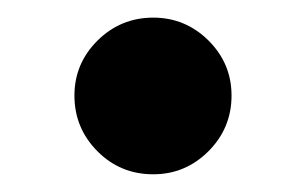

<svg xmlns="http://www.w3.org/2000/svg" viewBox="-20 -317 349 219"><path d="M154.8 -118.2Q117.2 -118.2 91.1 -144.5Q64.9 -170.9 64.9 -208Q64.9 -244.6 91.3 -270.8Q117.7 -296.9 154.8 -296.9Q191.4 -296.9 217.8 -270.8Q244.1 -244.6 244.1 -208Q244.1 -170.9 217.8 -144.5Q191.4 -118.2 154.8 -118.2Z"/></svg>

Font: El Messiri SemiBold
Style: Regular
Weight: 600
Designer: Mohamed Gaber
Foundry: Kief Type Foundry
Version: Version 2.007;PS 002.007;hotconv 1.0.88;makeotf.lib2.5.64775